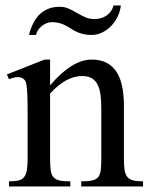

<svg xmlns="http://www.w3.org/2000/svg" viewBox="-20 -676 540 696"><path d="M274.4 0V-18.6Q299.3 -18.6 313.7 -21.7Q328.1 -24.9 335.7 -33.9Q343.3 -43 345.2 -59.1Q347.2 -75.2 347.2 -101.1V-283.7Q347.2 -314 343.8 -336.2Q340.3 -358.4 332 -372.6Q323.7 -386.7 310.5 -393.6Q297.4 -400.4 277.3 -400.4Q249 -400.4 220 -384.8Q190.9 -369.1 161.6 -336.9V-101.1Q161.6 -74.7 163.8 -58.6Q166 -42.5 173.8 -33.7Q181.6 -24.9 196 -21.7Q210.4 -18.6 234.9 -18.6V0H12.7V-18.6Q33.7 -18.6 46.9 -21.7Q60.1 -24.9 67.4 -34.2Q74.7 -43.5 77.4 -59.6Q80.1 -75.7 80.1 -101.1V-267.6Q80.1 -307.6 79.1 -330.6Q78.1 -353.5 76.4 -365.7Q74.7 -377.9 72 -382.3Q69.3 -386.7 65.4 -389.6Q49.3 -403.8 12.7 -388.7L4.9 -406.2L141.6 -460H161.6V-366.7Q241.2 -460 312 -460Q344.7 -460 367.2 -448Q389.6 -436 403.3 -414.1Q417 -392.1 423.1 -361.3Q429.2 -330.6 429.2 -293V-101.1Q429.2 -76.2 431.6 -60.1Q434.1 -43.9 441.4 -34.9Q448.7 -25.9 462.4 -22.2Q476.1 -18.6 498.5 -18.6V0ZM418 -656.2Q416 -636.2 407 -616.9Q397.9 -597.7 383.8 -582.8Q369.6 -567.9 351.3 -558.6Q333 -549.3 312 -549.3Q293.9 -549.3 280.5 -552.7Q267.1 -556.2 256.3 -561.3Q245.6 -566.4 236.6 -572.5Q227.5 -578.6 217.5 -583.7Q207.5 -588.9 195.6 -592.3Q183.6 -595.7 167.5 -595.7Q157.7 -595.7 147.9 -591.6Q138.2 -587.4 130.4 -580.8Q122.6 -574.2 117.2 -565.9Q111.8 -557.6 110.8 -549.3H85Q90.3 -570.8 99.4 -589.6Q108.4 -608.4 121.8 -622.1Q135.3 -635.7 153.8 -643.6Q172.4 -651.4 195.8 -651.4Q214.8 -651.4 229.7 -644.5Q244.6 -637.7 259 -629.2Q273.4 -620.6 288.6 -613.8Q303.7 -606.9 322.8 -606.9Q334.5 -606.9 345.7 -610.1Q356.9 -613.3 366.2 -619.6Q375.5 -626 382.1 -635.3Q388.7 -644.5 391.6 -656.2Z"/></svg>

Font: Doulos SIL Afr
Style: Regular
Weight: 400
Designer: Walt Agee, Victor Gaultney, Peter Martin, Debbi Hosken, Becca Hirsbrunner
Foundry: SIL International
Version: Version 5.000